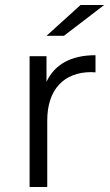

<svg xmlns="http://www.w3.org/2000/svg" viewBox="-20 -752 441 772"><path d="M170 0V-268C170 -391 236 -462 347 -462L364 -461V-530C267 -530 200 -494 167 -423V-526H99V0ZM237 -608 399 -732H304L167 -608Z"/></svg>

Font: Malon Grotesk
Style: Regular
Weight: 400
Designer: Julieta Ulanovsky
Foundry: Julieta Ulanovsky
Version: Version 7.200